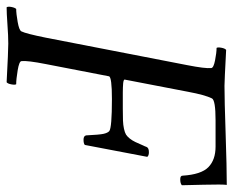

<svg xmlns="http://www.w3.org/2000/svg" viewBox="-88 -606 691 568"><g transform="rotate(90 257.0 -322.5)"><path d="M227.5 -641.6Q268.6 -641.6 369.1 -645Q469.7 -648.4 520.5 -648.4Q518.6 -636.2 520 -580.1Q521.5 -523.9 521.5 -515.6Q516.6 -510.7 503.9 -510.7Q493.2 -510.7 493.2 -517.6Q489.7 -572.8 468 -594Q446.3 -615.2 407.2 -615.2H329.1Q270 -615.2 264.6 -604.5Q254.4 -584 245.1 -534.2L209 -346.7Q208.5 -344.7 211.7 -343.5Q214.8 -342.3 220.5 -341.8Q226.1 -341.3 232.4 -341.1Q238.8 -340.8 247.1 -340.8H294.9Q317.4 -340.8 330.1 -341.3Q342.8 -341.8 354.2 -344.2Q365.7 -346.7 371.6 -350.3Q377.4 -354 383.3 -361.3Q389.2 -368.7 393.6 -377.9Q397.9 -387.2 404.3 -401.9Q405.3 -403.8 405.8 -405Q406.2 -406.2 407 -408Q407.7 -409.7 408.2 -411.1Q411.1 -418 423.8 -418Q434.1 -418 437.5 -413.1L402.3 -228.5Q398.4 -224.6 386.7 -224.6Q375.5 -224.6 374 -232.4Q372.1 -272 369.4 -283.9Q366.7 -295.9 361.3 -300.8Q351.1 -308.6 266.6 -308.6Q201.2 -308.6 199.2 -299.8L163.1 -113.3Q152.3 -58.6 154.3 -41Q154.8 -34.2 181.4 -29.8Q208 -25.4 222.7 -25.4Q225.1 -22 223.1 -11.2Q221.2 -0.5 216.8 2.9Q124 -2 102.5 -2Q80.1 -2 45.9 0.5Q11.7 2.9 -4.9 2.9Q-7.8 -1 -5.9 -11.2Q-3.9 -21.5 0 -25.4Q13.7 -25.4 38.6 -29.8Q63.5 -34.2 66.4 -41Q73.2 -54.7 85 -113.3L166 -530.3Q176.8 -585 174.8 -602.5Q174.3 -609.4 151.6 -613.8Q128.9 -618.2 115.2 -618.2Q112.8 -621.6 114.7 -632.3Q116.7 -643.1 121.1 -646.5Q213.9 -641.6 227.5 -641.6Z"/></g></svg>

Font: Crimson
Style: Italic
Weight: 400
Italic angle: -11°
Version: Version 0.8